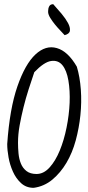

<svg xmlns="http://www.w3.org/2000/svg" viewBox="-20 -900 423 921"><path d="M14.6 -209Q26.4 -378.9 63.5 -485.8Q100.6 -592.8 149.9 -638.7Q199.2 -684.6 252.4 -669.4Q305.7 -654.3 348.6 -580.1Q363.3 -531.2 367.7 -470.7Q372.1 -410.2 365.7 -348.1Q359.4 -286.1 343.3 -226.6Q327.1 -167 298.8 -119.1Q270.5 -71.3 231.4 -38.6Q192.4 -5.9 141.6 1Q105.5 1 81.1 -21.5Q56.6 -43.9 42 -76.7Q27.3 -109.4 21 -145Q14.6 -180.7 14.6 -209ZM66.4 -214.8Q66.4 -190.4 68.8 -164.1Q71.3 -137.7 80.1 -115.7Q88.9 -93.8 106.9 -79.6Q125 -65.4 155.3 -65.4Q189.5 -65.4 217.8 -96.7Q246.1 -127.9 266.6 -177.7Q287.1 -227.5 299.3 -288.1Q311.5 -348.6 314 -406.7Q316.4 -464.8 308.1 -513.7Q299.8 -562.5 279.3 -587.4Q258.8 -612.3 225.1 -607.4Q191.4 -602.5 144.5 -553.7Q130.9 -513.7 117.2 -471.2Q103.5 -428.7 92.8 -385.3Q82 -341.8 74.2 -298.8Q66.4 -255.9 66.4 -214.8ZM290 -731.4Q280.3 -742.2 267.6 -755.4Q254.9 -768.6 242.7 -783.7Q230.5 -798.8 221.2 -814Q211.9 -829.1 210.9 -840.8V-847.7Q210.9 -860.4 216.3 -870.1Q221.7 -879.9 235.4 -879.9Q255.9 -857.4 275.4 -834Q294.9 -810.5 306.2 -789.6Q317.4 -768.6 315.4 -752.9Q313.5 -737.3 290 -731.4Z"/></svg>

Font: Shadows Into Light
Style: Regular
Weight: 400
Designer: Kimberly Geswein
Foundry: Kimberly Geswein
Version: Version 001.000